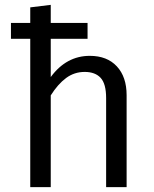

<svg xmlns="http://www.w3.org/2000/svg" viewBox="-20 -767 631 787"><path d="M348.1 -538.1Q418.9 -538.1 459 -494.9Q499 -451.7 499 -377V0H415V-365.2Q415 -423.3 392.6 -447.8Q370.1 -472.2 327.1 -472.2Q284.7 -472.2 251 -447.3Q217.3 -422.4 188 -376V0H104V-607.9H24.9V-672.9H104V-736.8L188 -747.1V-672.9H338.9V-607.9H188V-451.2Q252 -538.1 348.1 -538.1Z"/></svg>

Font: Fira Sans Book
Style: Regular
Weight: 350
Designer: Carrois Corporate & Edenspiekermann AG
Foundry: Carrois Corporate GbR & Edenspiekermann AG
Version: Version 4.203;PS 004.203;hotconv 1.0.88;makeotf.lib2.5.64775